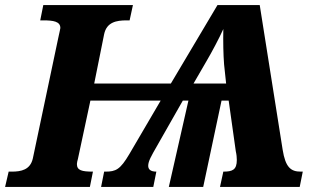

<svg xmlns="http://www.w3.org/2000/svg" viewBox="-44 -734 1243 754"><path d="M-24 0H309L321 -60C277 -60 258 -65 258 -90C258 -94 260 -104 262 -110L311 -339H587L464 -129C428 -68 411 -60 370 -60H365L353 0H558L570 -60C546 -60 538 -70 538 -83C538 -101 551 -123 571 -158L674 -339H696L619 0H754L826 -339H854L882 -140C885 -127 886 -115 886 -106C886 -67 869 -60 833 -60L820 0H1133L1145 -60H1137C1098 -60 1077 -77 1066 -146L976 -714H810L627 -406H326L365 -600C375 -647 413 -654 453 -654H465L478 -714H126L114 -654H126C165 -654 193 -650 193 -624C193 -620 190 -611 185 -586L85 -112C75 -67 39 -60 2 -60H-10ZM716 -406 767 -494C787 -528 817 -584 833 -620C832 -572 833 -518 836 -481L844 -406Z"/></svg>

Font: Noto Serif SemiCondensed Black
Style: Italic
Weight: 900
Width: 4
Italic angle: -12°
Designer: Monotype Design Team
Foundry: Monotype Imaging Inc.
Version: Version 2.014